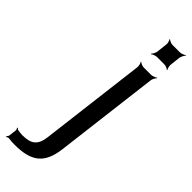

<svg xmlns="http://www.w3.org/2000/svg" viewBox="-370 -687 926 926"><g transform="rotate(45 93.0 -224.0)"><path d="M241 -585 247 -639C249 -648 256 -663 262 -668L260 -670C255 -665 239 -659 230 -659H180C171 -659 157 -665 152 -670L150 -668C154 -663 159 -648 157 -639L151 -585C150 -576 142 -561 136 -556L138 -554C144 -559 159 -565 168 -565H218C227 -565 242 -559 246 -554L248 -556C244 -561 240 -576 241 -585ZM-25 161C-33 161 -43 160 -54 158C-58 158 -63 153 -65 151L-68 154C-66 156 -63 161 -63 165L-68 207C-69 211 -74 217 -76 218L-73 222C-71 220 -65 217 -61 217C-46 219 -33 220 -19 220C92 220 146 184 160 73L226 -464C227 -473 235 -488 241 -493L239 -495C233 -490 217 -484 208 -484H158C149 -484 135 -490 131 -495L129 -493C133 -488 137 -473 136 -464L69 80C62 142 34 161 -25 161Z"/></g></svg>

Font: Gamestation Storm Oblique 
Style: Italic
Weight: 400
Designer: Jonas Hecksher
Foundry: Jonas Hecksher, Playtypeª, e-types AS
Version: Version 1.003